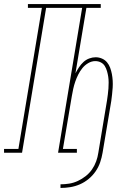

<svg xmlns="http://www.w3.org/2000/svg" viewBox="-54 -755 674 949"><path d="M245 174V156Q267 156 288.5 152.5Q310 149 330.5 139.5Q351 130 369.5 115.5Q388 101 401 82Q414 63 421.5 42Q429 21 432 0L475 -259Q477 -273 479 -288Q481 -303 482 -317.5Q483 -332 483 -347Q483 -362 481 -375.5Q479 -389 475 -403Q471 -417 464 -428.5Q457 -440 444.5 -446.5Q432 -453 417 -453Q399 -453 382 -443Q365 -433 353 -418Q341 -403 332.5 -386Q324 -369 318 -351.5Q312 -334 308 -316Q304 -298 301 -280L257 -19H326V0H233L352 -716H174L55 0H-34V-19H37L153 -716H84V-735H444V-716H373L319 -393Q327 -408 336.5 -422.5Q346 -437 358.5 -448.5Q371 -460 387 -466Q403 -472 419 -472Q435 -472 450 -465.5Q465 -459 475 -447Q485 -435 490.5 -420Q496 -405 499 -389Q502 -373 503 -356.5Q504 -340 503 -323Q502 -306 500 -289Q498 -272 496 -256L453 0Q449 24 441 47.5Q433 71 418.5 92Q404 113 384 129.5Q364 146 341 156Q318 166 293.5 170Q269 174 245 174Z"/></svg>

Font: Iosevka Curly Slab ThExObl
Style: Regular
Weight: 100
Width: 7
Italic angle: -9°
Monospace: yes
Designer: Belleve Invis
Foundry: Belleve Invis
Version: Version 11.1.0; ttfautohint (v1.8.3)